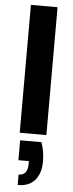

<svg xmlns="http://www.w3.org/2000/svg" viewBox="-65 -752 409 1077"><g transform="rotate(5 139.0 -213.5)"><path d="M64 0V-720H214V0ZM78 293V234Q104 234 116.5 218Q129 202 129 170V154H70V42H190Q200 71 204 98Q208 125 208 150Q208 215 175.5 254Q143 293 78 293Z"/></g></svg>

Font: DM Sans 20pt Black
Style: Regular
Weight: 900
Version: Version 4.004;gftools[0.9.30]